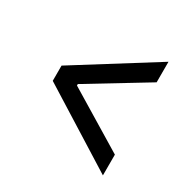

<svg xmlns="http://www.w3.org/2000/svg" viewBox="-140 -756 910 906"><g transform="rotate(30 315.0 -303.5)"><path d="M529 6 101 -262V-345L529 -613V-501L211 -308V-300L529 -107Z"/></g></svg>

Font: IBM Plex Sans JP Medm
Style: Regular
Weight: 500
Designer: Mike Abbink; Paul van der Laan; Pieter van Rosmalen; Wujin Sim; Yejin Wi; Jinhee Kim; Boomi Park; Yona Kim; Kichan Ma
Foundry: Sandoll Inc.
Version: Version 1.002